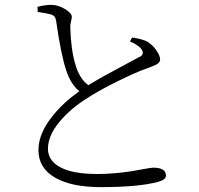

<svg xmlns="http://www.w3.org/2000/svg" viewBox="-20 -760 817 789"><path d="M395 9Q273 9 205.5 -30.5Q138 -70 138 -143Q138 -214 200 -288Q241 -339 306 -385Q270 -415 252 -471Q230 -538 211 -672Q209 -685 205 -690Q200 -698 186.5 -701.5Q173 -705 141 -710Q137 -711 135 -711L134 -732Q166 -740 190 -740Q218 -740 246 -723.5Q274 -707 275 -692Q275 -684 272 -672Q268 -658 269 -646Q271 -558 290 -494Q307 -436 343 -410Q393 -441 508 -502Q541 -519 551 -525Q572 -533 565 -552Q555 -572 514 -590L523 -606Q567 -599 585 -589Q608 -575 624 -551Q638 -530 638 -515Q638 -504 623 -495Q613 -490 582 -478Q579 -477 578 -477Q537 -462 470.5 -429.5Q404 -397 358 -369Q287 -327 241 -278Q177 -211 177 -149Q177 -103 222 -76Q273 -45 380 -45Q470 -45 569 -65Q601 -71 610 -71Q662 -71 662 -38Q662 -22 631 -13Q550 9 395 9Z"/></svg>

Font: GenRyuMin TW L
Style: Regular
Weight: 300
Version: Version 1.501;PS 1;hotconv 16.6.51;makeotf.lib2.5.65220